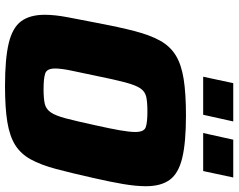

<svg xmlns="http://www.w3.org/2000/svg" viewBox="-110 -810 928 747"><g transform="rotate(90 353.5 -436.0)"><path d="M314 8Q208 8 147.5 -6.5Q87 -21 62 -55Q37 -89 37 -147Q37 -185 46.5 -235.5Q56 -286 69 -352Q85 -437 100.5 -496.5Q116 -556 137.5 -595Q159 -634 194.5 -656Q230 -678 286.5 -687Q343 -696 429 -696Q534 -696 594 -681.5Q654 -667 679 -633Q704 -599 704 -540Q704 -502 695.5 -451.5Q687 -401 672 -336Q653 -251 637 -191Q621 -131 599.5 -92Q578 -53 543.5 -31.5Q509 -10 454 -1Q399 8 314 8ZM327 -142Q362 -142 382.5 -146.5Q403 -151 416 -169Q429 -187 440 -228.5Q451 -270 467 -344Q480 -402 486.5 -439.5Q493 -477 493 -499Q493 -533 474.5 -539.5Q456 -546 413 -546Q377 -546 356.5 -541.5Q336 -537 323.5 -519Q311 -501 300 -459.5Q289 -418 274 -344Q261 -284 253.5 -246.5Q246 -209 246 -187Q246 -155 265 -148.5Q284 -142 327 -142ZM497 -763 523 -880H670L645 -763ZM278 -763 303 -880H452L426 -763Z"/></g></svg>

Font: Saira ExtraBold
Style: Italic
Weight: 800
Italic angle: -12°
Designer: Hector Gatti with collaboration of the Omnibus-Type team
Foundry: Omnibus-Type
Version: Version 1.100; ttfautohint (v1.8.3)